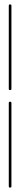

<svg xmlns="http://www.w3.org/2000/svg" viewBox="-20 -854 92 874"><path d="M26 -444Q20 -444 20 -449V-828Q20 -834 26 -834Q32 -834 32 -828V-449Q32 -444 26 -444ZM26 0Q20 0 20 -6V-385Q20 -391 26 -391Q32 -391 32 -385V-6Q32 0 26 0Z"/></svg>

Font: Moirai One
Style: Regular
Weight: 400
Designer: Jiyeon Park
Foundry: JAMO
Version: Version 1.000; ttfautohint (v1.8.4.7-5d5b);gftools[0.9.29]